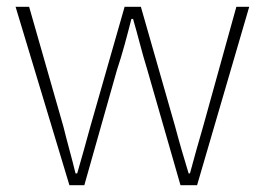

<svg xmlns="http://www.w3.org/2000/svg" viewBox="-20 -547 782 567"><path d="M185 0H229L325 -339C342 -390 355 -440 368 -491H373C388 -440 399 -392 415 -341L513 0H562L716 -527H678L580 -174C566 -125 553 -81 541 -35H537C523 -81 510 -125 497 -174L396 -527H348L247 -174C234 -125 221 -81 208 -35H203C192 -81 179 -125 167 -174L66 -527H26Z"/></svg>

Font: Harano Aji Gothic TW ExtraLight
Style: Regular
Weight: 250
Foundry: Masamichi Hosoda
Version: HaranoAjiGothicTW-ExtraLight version 20230610;ttx 4.39.4